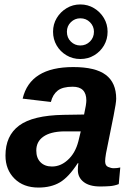

<svg xmlns="http://www.w3.org/2000/svg" viewBox="-20 -843 596 873"><path d="M435.5 4.9Q386.7 4.9 360.4 -15.6Q334 -36.1 334 -69.8Q334 -86.4 336.4 -101.1H333.5Q292.5 -37.6 252.4 -13.9Q212.4 9.8 154.8 9.8Q86.4 9.8 45.7 -31Q4.9 -71.8 4.9 -135.7Q4.9 -226.1 67.1 -272.2Q129.4 -318.4 269 -320.8L362.3 -322.3Q372.6 -368.7 372.6 -386.2Q372.6 -448.7 310.5 -448.7Q264.6 -448.7 242.2 -430.9Q219.7 -413.1 211.4 -379.4L83 -394.5Q116.7 -538.1 313 -538.1Q414.1 -538.1 461.2 -502.4Q508.3 -466.8 508.3 -394Q508.3 -376 496.6 -317.4L461.9 -145Q458 -121.6 458 -109.9Q458 -89.8 471.7 -84Q485.4 -78.1 496.6 -78.1Q512.7 -78.1 526.9 -81.5L520 -5.9Q499.5 2 478.5 3.4Q457.5 4.9 435.5 4.9ZM145 -158.7Q145 -124.5 164.3 -105.2Q183.6 -85.9 216.3 -85.9Q255.4 -85.9 287.6 -115.2Q322.3 -146 336.4 -200.7L347.2 -245.6H268.1Q209 -244.1 177.2 -221.7Q145 -199.2 145 -158.7ZM469.2 -698.7Q469.2 -664.6 452.9 -636.5Q436.5 -608.4 408.4 -591.6Q380.4 -574.7 345.2 -574.7Q310.5 -574.7 282.2 -591.6Q253.9 -608.4 237.5 -636.5Q221.2 -664.6 221.2 -698.7Q221.2 -732.9 238 -761Q254.9 -789.1 283 -805.9Q311 -822.8 345.2 -822.8Q379.4 -822.8 407.5 -805.9Q435.5 -789.1 452.4 -761Q469.2 -732.9 469.2 -698.7ZM407.2 -698.7Q407.2 -723.6 389.4 -741.7Q371.6 -759.8 345.2 -759.8Q320.3 -759.8 302.2 -742.2Q284.2 -724.6 284.2 -698.7Q284.2 -671.4 302.2 -653.8Q320.3 -636.2 345.2 -636.2Q371.1 -636.2 389.2 -654.3Q407.2 -672.4 407.2 -698.7Z"/></svg>

Font: Arimo
Style: Bold Italic
Weight: 700
Italic angle: -12°
Designer: Steve Matteson
Foundry: Monotype Imaging Inc.
Version: Version 1.33